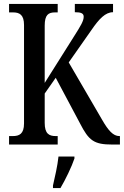

<svg xmlns="http://www.w3.org/2000/svg" viewBox="-20 -734 629 975"><path d="M26 0H273V-43H263C229 -43 207 -55 207 -110V-259L263 -339L386 -108C431 -20 457 0 550 0H589V-43H586C555 -43 530 -71 499 -125L329 -417L444 -581C483 -638 515 -672 554 -672V-714H360V-672C392 -672 405 -666 405 -649C405 -628 390 -603 357 -551L207 -313V-604C207 -659 226 -671 259 -671H273V-714H26V-671H47C79 -671 102 -659 102 -607V-107C102 -54 78 -43 45 -43H26ZM249 208V221H287C312 179 344 113 358 71V61H277C272 109 259 164 249 208Z"/></svg>

Font: Noto Serif Devanagari ExtraCondensed Medium
Style: Regular
Weight: 500
Width: 2
Designer: Universal Thirst, Indian Type Foundry and the Monotype Design Team
Foundry: Monotype Imaging Inc.
Version: Version 2.004